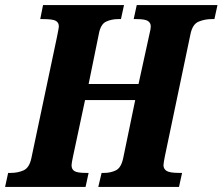

<svg xmlns="http://www.w3.org/2000/svg" viewBox="-41 -734 874 754"><path d="M-21 0 -9 -55H2Q29 -55 51.5 -65Q74 -75 82 -112L183 -590Q186 -606 188 -616Q190 -626 190 -631Q190 -645 178.5 -652Q167 -659 128 -659H117L128 -714H446L434 -659H423Q397 -659 375.5 -649Q354 -639 347 -600L307 -404H503L545 -596Q548 -608 549.5 -616.5Q551 -625 551 -631Q551 -644 540 -651.5Q529 -659 495 -659H484L496 -714H813L801 -659H790Q763 -659 739 -649Q715 -639 707 -600L606 -118Q604 -107 602.5 -98.5Q601 -90 601 -85Q601 -71 613 -63Q625 -55 663 -55H674L662 0H345L358 -55H369Q393 -55 414 -65Q435 -75 443 -114L490 -341H293L245 -116Q243 -106 241.5 -98Q240 -90 240 -85Q240 -69 251.5 -62Q263 -55 296 -55H307L295 0Z"/></svg>

Font: Noto Serif Condensed ExtraBold
Style: Italic
Weight: 800
Width: 3
Italic angle: -12°
Designer: Monotype Design Team
Foundry: Monotype Imaging Inc.
Version: Version 2.014; ttfautohint (v1.8.4.7-5d5b)